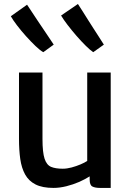

<svg xmlns="http://www.w3.org/2000/svg" viewBox="-20 -912 648 940"><path d="M242 8Q187.5 8 154 -9Q120.5 -26 103 -57.8Q85.5 -89.5 79.2 -133.5Q73 -177.5 73 -231V-557H188V-232Q188 -166 198.2 -135Q208.5 -104 230.2 -95Q252 -86 287 -86Q307.5 -86 330.8 -92.2Q354 -98.5 374.5 -107.2Q395 -116 407 -124V-557H522V8H469Q446 8 432.5 1.2Q419 -5.5 419 -33V-48.5Q397 -34.5 368 -21.5Q338 -8.5 305 -0.2Q272 8 242 8ZM436.5 -656.5Q422 -666 400 -687.8Q378 -709.5 354.5 -736.5Q331 -763.5 310.8 -790Q290.5 -816.5 279 -836L361.5 -892.5Q374.5 -872.5 387 -852.8Q399.5 -833 412 -813L437.5 -773Q450.5 -753 463.2 -733.2Q476 -713.5 488.5 -693.5ZM192 -656.5Q176.5 -665 154 -686.5Q131.5 -708 107.2 -735Q83 -762 63 -788.2Q43 -814.5 33 -832.5L112.5 -889Q125.5 -869.5 138.5 -849.8Q151.5 -830 164.5 -810.5Q177.5 -791 190.8 -771.5Q204 -752 217 -732.5L243 -693.5Z"/></svg>

Font: Koeln Type Sans
Style: Regular
Weight: 400
Designer: Eben Sorkin
Foundry: Eben Sorkin
Version: Version 2.001